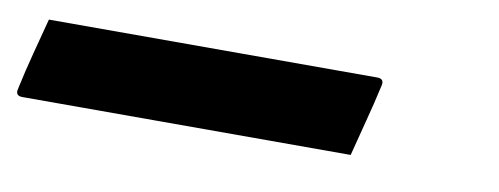

<svg xmlns="http://www.w3.org/2000/svg" viewBox="-81 -14 709 273"><g transform="rotate(10 273.5 122.5)"><path d="M-26 65H448Q459 65 456 76Q450 103 443.5 127.5Q437 152 430 180H-44Q-55 180 -52 169Q-46 141 -39.5 116.5Q-33 92 -26 65Z"/></g></svg>

Font: Recursive Mn Lnr St SmB
Style: Italic
Weight: 600
Italic angle: -15°
Monospace: yes
Version: Version 1.079;hotconv 1.0.112;makeotfexe 2.5.65598; ttfautoh